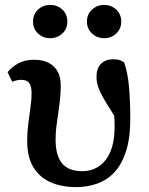

<svg xmlns="http://www.w3.org/2000/svg" viewBox="-20 -750 609 784"><path d="M291 14Q230 14 185 -6.5Q140 -27 115.5 -68.5Q91 -110 91 -174Q91 -209 95.5 -245Q100 -281 104.5 -312.5Q109 -344 109 -369Q109 -397 99.5 -410.5Q90 -424 67 -424Q56 -424 46.5 -421.5Q37 -419 30 -416L11 -455Q27 -476 54 -491Q81 -506 119 -506Q155 -506 179.5 -493Q204 -480 216 -457Q228 -434 228 -401Q228 -364 223 -325.5Q218 -287 212.5 -250Q207 -213 207 -179Q207 -116 233 -83.5Q259 -51 316 -51Q354 -51 384 -71Q414 -91 431 -131.5Q448 -172 448 -234Q448 -260 446 -283Q444 -306 441 -329L465 -328L467 -244Q434 -297 413.5 -330.5Q393 -364 383.5 -388Q374 -412 374 -436Q374 -471 392.5 -489.5Q411 -508 442 -508Q457 -508 467.5 -505Q478 -502 487 -495Q502 -453 507 -393Q512 -333 512 -266Q512 -187 495 -133.5Q478 -80 448 -47.5Q418 -15 377.5 -0.5Q337 14 291 14ZM185 -594Q156 -594 135.5 -613Q115 -632 115 -662Q115 -692 135.5 -711Q156 -730 185 -730Q214 -730 234.5 -711Q255 -692 255 -662Q255 -632 234.5 -613Q214 -594 185 -594ZM405 -594Q377 -594 356 -613Q335 -632 335 -662Q335 -692 356 -711Q377 -730 405 -730Q434 -730 454.5 -711Q475 -692 475 -662Q475 -632 454.5 -613Q434 -594 405 -594Z"/></svg>

Font: Source Serif 4 SemiBold
Style: Regular
Weight: 600
Designer: Frank Grießhammer
Foundry: Adobe Systems Incorporated
Version: Version 4.004;hotconv 1.0.116;makeotfexe 2.5.65601